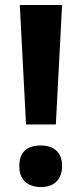

<svg xmlns="http://www.w3.org/2000/svg" viewBox="-20 -734 326 767"><path d="M57.1 -69.8Q57.1 -152.8 143.1 -152.8Q183.6 -152.8 206.1 -131.3Q228.5 -109.4 228 -70.3Q228 -31.2 205.6 -8.8Q183.1 13.7 142.6 13.2Q102.1 12.7 79.6 -8.8Q57.1 -30.3 57.1 -69.8ZM203.1 -236.8H84L59.1 -713.9H228Z"/></svg>

Font: NotoSans-Bold
Style: Bold
Weight: 700
Designer: Monotype Design team
Foundry: Monotype Imaging Inc.
Version: Version 1.04